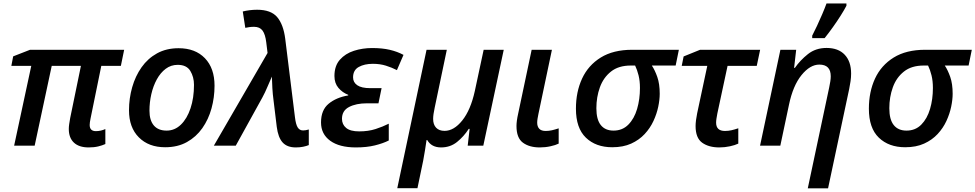

<svg xmlns="http://www.w3.org/2000/svg" viewBox="-20 -821 5497 1082"><path d="M479.5 9.8Q425.3 9.8 396.5 -17.3Q367.7 -44.4 367.7 -94.2Q367.7 -106.4 369.9 -121.6Q372.1 -136.7 375.5 -155.8L436 -449.7H271.5L175.3 0H59.6L156.2 -449.7H43.9L54.2 -503.4L149.4 -540.5H679.7L661.1 -449.7H550.8L490.2 -152.8Q485.4 -129.9 485.4 -116.7Q485.4 -82 520.5 -82Q535.2 -82 548.6 -85.2Q562 -88.4 573.7 -93.8V-9.3Q556.6 -1.5 533.4 4.2Q510.3 9.8 479.5 9.8Z M910.6 8.8Q817.9 8.8 762.5 -46.9Q707 -102.5 707 -199.2Q707 -266.6 724.9 -329.3Q742.7 -392.1 777.8 -441.9Q813 -491.7 865.2 -520.5Q917.5 -549.3 986.3 -549.3Q1080.6 -549.3 1134.8 -492.9Q1189 -436.5 1189 -337.9Q1189 -272 1171.9 -210Q1154.8 -147.9 1120.1 -98.6Q1085.4 -49.3 1033.2 -20.3Q981 8.8 910.6 8.8ZM918.9 -85Q964.8 -85 999.5 -118.7Q1034.2 -152.3 1053.7 -210.7Q1073.2 -269 1073.2 -342.8Q1073.2 -387.2 1052.5 -421.4Q1031.7 -455.6 981.4 -455.6Q943.4 -455.6 913.8 -433.3Q884.3 -411.1 863.8 -373.8Q843.3 -336.4 832.8 -290.5Q822.3 -244.6 822.3 -197.3Q822.3 -143.1 846.9 -114Q871.6 -85 918.9 -85Z M1647 9.8Q1598.1 9.8 1572.8 -18.1Q1547.4 -45.9 1539.6 -106.4L1521 -259.8Q1517.1 -288.1 1514.9 -324Q1512.7 -359.9 1512.2 -389.2Q1499.5 -361.3 1486.8 -330.8Q1474.1 -300.3 1458.5 -271.5L1308.6 0H1185.1L1487.8 -522.5L1480.5 -582Q1475.1 -627.4 1459.5 -648.7Q1443.8 -669.9 1411.6 -669.9Q1397.9 -669.9 1385.3 -668.2Q1372.6 -666.5 1362.3 -664.1L1348.1 -756.3Q1365.2 -760.7 1386.2 -763.4Q1407.2 -766.1 1428.7 -766.1Q1506.8 -766.1 1542 -724.6Q1577.1 -683.1 1587.4 -602.5L1642.1 -161.1Q1647 -119.6 1657.7 -102.8Q1668.5 -85.9 1688 -85.9Q1694.3 -85.9 1702.9 -87.2Q1711.4 -88.4 1720.2 -91.3V-3.4Q1707.5 2 1688.7 5.9Q1669.9 9.8 1647 9.8Z M1985.4 9.8Q1892.6 9.8 1840.8 -27.8Q1789.1 -65.4 1789.1 -130.9Q1789.1 -201.2 1832.3 -236.6Q1875.5 -272 1942.4 -283.2V-286.6Q1909.7 -299.3 1887.2 -325.7Q1864.7 -352.1 1864.7 -392.6Q1864.7 -449.7 1895.3 -484.4Q1925.8 -519 1974.4 -534.7Q2022.9 -550.3 2077.1 -550.3Q2133.8 -550.3 2176.5 -540.3Q2219.2 -530.3 2253.9 -511.7L2216.8 -425.8Q2188.5 -440.4 2155 -450.9Q2121.6 -461.4 2081.1 -461.4Q2033.7 -461.4 2001.7 -443.6Q1969.7 -425.8 1969.7 -384.8Q1969.7 -356.9 1993.4 -340.6Q2017.1 -324.2 2067.4 -324.2H2130.4L2112.8 -238.8H2047.9Q1986.8 -238.8 1947 -218Q1907.2 -197.3 1907.2 -151.4Q1907.2 -119.6 1930.7 -100.1Q1954.1 -80.6 2003.9 -80.6Q2055.7 -80.6 2096.4 -93.8Q2137.2 -106.9 2170.9 -124V-29.3Q2139.2 -13.2 2093 -1.7Q2046.9 9.8 1985.4 9.8Z M2218.8 239.7 2383.8 -540.5H2498L2429.7 -214.4Q2420.9 -174.3 2420.9 -150.9Q2420.9 -119.1 2437.7 -101.3Q2454.6 -83.5 2485.4 -83.5Q2538.1 -83.5 2585.2 -142.3Q2632.3 -201.2 2655.8 -308.1L2705.6 -540.5H2818.8L2703.6 0H2615.7L2626.5 -94.7H2621.6Q2593.8 -51.8 2555.7 -21Q2517.6 9.8 2465.8 9.8Q2411.6 9.8 2387.7 -31.7H2383.8Q2380.4 -8.8 2375 25.9Q2369.6 60.5 2364.7 85L2332.5 239.7Z M3021.5 9.8Q2963.4 9.8 2927 -16.8Q2890.6 -43.5 2890.6 -110.8Q2890.6 -124 2892.8 -141.1Q2895 -158.2 2900.9 -184.6L2976.1 -540.5H3090.3L3014.2 -178.7Q3011.2 -165 3009.3 -152.3Q3007.3 -139.6 3007.3 -129.9Q3007.3 -107.9 3018.8 -95.5Q3030.3 -83 3055.2 -83Q3073.2 -83 3090.3 -86.9Q3107.4 -90.8 3128.4 -97.7V-11.7Q3110.8 -2.9 3081.8 3.4Q3052.7 9.8 3021.5 9.8Z M3430.2 8.8Q3337.9 8.8 3281.7 -45.2Q3225.6 -99.1 3225.6 -208.5Q3225.6 -303.2 3260.3 -378.2Q3294.9 -453.1 3365.5 -496.8Q3436 -540.5 3543 -540.5H3805.7L3787.6 -451.7H3653.3Q3670.4 -426.3 3684.1 -387.5Q3697.8 -348.6 3697.8 -292.5Q3697.8 -259.8 3689.5 -219.7Q3681.2 -179.7 3662.6 -139.4Q3644 -99.1 3613 -65.7Q3582 -32.2 3536.9 -11.7Q3491.7 8.8 3430.2 8.8ZM3437.5 -85Q3487.8 -85 3521 -118.7Q3554.2 -152.3 3570.3 -207Q3586.4 -261.7 3586.4 -325.2Q3586.4 -364.7 3578.6 -396.2Q3570.8 -427.7 3559.1 -451.7H3534.7Q3465.8 -451.7 3423.1 -417.7Q3380.4 -383.8 3360.6 -328.9Q3340.8 -273.9 3340.8 -210.9Q3340.8 -147.5 3365.7 -116.2Q3390.6 -85 3437.5 -85Z M4033.7 9.8Q3974.1 9.8 3937 -16.8Q3899.9 -43.5 3899.9 -110.8Q3899.9 -125 3902.3 -144Q3904.8 -163.1 3908.7 -182.1L3965.8 -449.7H3821.8L3832.5 -502.9L3925.3 -540.5H4263.7L4244.6 -449.7H4080.1L4022.5 -181.2Q4019.5 -166 4017.6 -152.8Q4015.6 -139.6 4015.6 -129.9Q4015.6 -83 4065.4 -83Q4084 -83 4101.6 -86.9Q4119.1 -90.8 4140.6 -98.1V-11.7Q4122.6 -2.9 4093.5 3.4Q4064.5 9.8 4033.7 9.8Z M4532.2 240.2 4652.8 -328.1Q4656.7 -347.2 4659.2 -362.5Q4661.6 -377.9 4661.6 -391.1Q4661.6 -457 4597.2 -457Q4544.9 -457 4496.8 -397.7Q4448.7 -338.4 4426.3 -231L4377.4 0H4263.2L4377.9 -540.5H4466.8L4455.1 -438.5H4459.5Q4489.3 -481.4 4533 -516.1Q4576.7 -550.8 4638.2 -550.8Q4704.1 -550.8 4740.2 -512.7Q4776.4 -474.6 4776.4 -406.2Q4776.4 -385.7 4773.2 -363.3Q4770 -340.8 4765.6 -319.8L4646.5 240.2ZM4557.1 -606V-620.1Q4569.8 -644 4584.7 -676.3Q4599.6 -708.5 4613.8 -741.5Q4627.9 -774.4 4637.7 -801.3H4750V-788.6Q4737.8 -765.1 4717.8 -733.4Q4697.8 -701.7 4674.1 -668.5Q4650.4 -635.3 4627 -606Z M5081.1 8.8Q4988.8 8.8 4932.6 -45.2Q4876.5 -99.1 4876.5 -208.5Q4876.5 -303.2 4911.1 -378.2Q4945.8 -453.1 5016.4 -496.8Q5086.9 -540.5 5193.8 -540.5H5456.5L5438.5 -451.7H5304.2Q5321.3 -426.3 5335 -387.5Q5348.6 -348.6 5348.6 -292.5Q5348.6 -259.8 5340.3 -219.7Q5332 -179.7 5313.5 -139.4Q5294.9 -99.1 5263.9 -65.7Q5232.9 -32.2 5187.7 -11.7Q5142.6 8.8 5081.1 8.8ZM5088.4 -85Q5138.7 -85 5171.9 -118.7Q5205.1 -152.3 5221.2 -207Q5237.3 -261.7 5237.3 -325.2Q5237.3 -364.7 5229.5 -396.2Q5221.7 -427.7 5210 -451.7H5185.5Q5116.7 -451.7 5074 -417.7Q5031.2 -383.8 5011.5 -328.9Q4991.7 -273.9 4991.7 -210.9Q4991.7 -147.5 5016.6 -116.2Q5041.5 -85 5088.4 -85Z"/></svg>

Font: Open Sans SemiBold
Style: Italic
Weight: 600
Italic angle: -12°
Designer: Monotype Design Team
Foundry: Monotype Imaging Inc.
Version: Version 3.003; ttfautohint (v1.8.4)